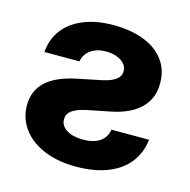

<svg xmlns="http://www.w3.org/2000/svg" viewBox="-86 -622 711 718"><g transform="rotate(15 269.5 -263.0)"><path d="M268.6 -537.1Q336.4 -537.1 387.2 -517.1Q438 -497.1 465.3 -459.7Q492.7 -422.4 492.2 -372.1Q493.2 -313.5 454.1 -274.9Q415 -236.3 339.8 -221.7L252 -204.1Q214.4 -195.8 197 -182.9Q179.7 -169.9 179.7 -149.4Q179.7 -124 203.9 -108.9Q228 -93.8 267.6 -93.8Q307.6 -93.8 332 -109.9Q356.4 -126 361.3 -157.2H506.8Q501 -105.5 471.4 -67.6Q441.9 -29.8 390.1 -9.5Q338.4 10.7 267.6 10.7Q198.2 10.7 145 -11.2Q91.8 -33.2 62.3 -72.8Q32.7 -112.3 32.2 -164.1Q32.7 -221.2 70.6 -256.3Q108.4 -291.5 185.5 -307.6L280.3 -327.1Q350.1 -342.3 348.6 -379.9Q349.1 -395.5 338.4 -408Q327.6 -420.4 308.8 -427.5Q290 -434.6 266.6 -434.6Q231 -434.6 207.5 -417.7Q184.1 -400.9 179.7 -373H43.9Q47.9 -423.3 75.9 -460.2Q104 -497.1 153.3 -517.1Q202.6 -537.1 268.6 -537.1Z"/></g></svg>

Font: Pretendard
Style: Bold
Weight: 700
Designer: Base glyphs from Inter by Rasmus Andersson; Hangeul glyphs from Noto Sans CJK(Source Han Sans) by Jang Soo-young and Kan
Foundry: Kil Hyung-jin
Version: Version 1.309